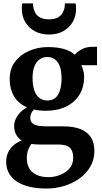

<svg xmlns="http://www.w3.org/2000/svg" viewBox="-20 -845 600 1132"><path d="M253.5 266.5Q198 266.5 154 256Q110 245.5 79.2 225.2Q48.5 205 32.5 175.8Q16.5 146.5 16.5 108.5Q16.5 77 28.8 52Q41 27 61.8 9.8Q82.5 -7.5 108 -16.5Q86 -30.5 74.8 -52.2Q63.5 -74 63.5 -102Q63.5 -124 73.5 -145Q83.5 -166 100.8 -183.5Q118 -201 139.5 -212Q87.5 -234.5 62.2 -278Q37 -321.5 37 -379Q37 -438.5 68.5 -480.8Q100 -523 151.8 -545.2Q203.5 -567.5 263 -567.5Q317.5 -567.5 356.8 -556.2Q396 -545 421 -522.5Q432 -537 459.8 -553Q487.5 -569 523.5 -569H552V-460.5H459Q464 -451.5 467.8 -440.2Q471.5 -429 473.8 -417Q476 -405 476 -391.5Q476 -331.5 448.2 -286.5Q420.5 -241.5 370.2 -216.8Q320 -192 250.5 -192Q231 -192 213.2 -193.8Q195.5 -195.5 179.5 -199Q169.5 -188.5 164 -176.5Q158.5 -164.5 158.5 -149.5Q158.5 -123 180.8 -111.5Q203 -100 258 -100H354Q414.5 -100 455.2 -83.5Q496 -67 516.2 -35Q536.5 -3 536.5 44.5Q536.5 96 512.8 137Q489 178 448.5 207.2Q408 236.5 357.5 251.5Q307 266.5 253.5 266.5ZM267.5 199.5Q300 199.5 333.2 186.8Q366.5 174 389 148.8Q411.5 123.5 411.5 86.5Q411.5 59 403.2 41.5Q395 24 375.2 15.5Q355.5 7 320.5 7H209.5Q197.5 7 186 6Q174.5 5 165 3.5Q154 18 146 39Q138 60 138 88Q138 122 152.2 147Q166.5 172 195.2 185.8Q224 199.5 267.5 199.5ZM260 -252.5Q301.5 -252.5 322.2 -286.8Q343 -321 343 -381.5Q343 -425.5 332.8 -453.5Q322.5 -481.5 303.5 -495.2Q284.5 -509 258.5 -509Q233.5 -509 213.8 -495.2Q194 -481.5 183 -454Q172 -426.5 172 -385Q172 -344.5 181.5 -314.8Q191 -285 210.8 -268.8Q230.5 -252.5 260 -252.5ZM268.5 -641.5Q220.5 -641.5 184.8 -661.2Q149 -681 128.8 -715.2Q108.5 -749.5 108.5 -793Q108.5 -802 109.2 -810.2Q110 -818.5 111 -825H175Q175 -821 175.2 -816.2Q175.5 -811.5 176 -806Q178.5 -787 187.8 -769.8Q197 -752.5 216.8 -741.8Q236.5 -731 268.5 -731Q301 -731 320.5 -741.8Q340 -752.5 349.5 -769.8Q359 -787 361.5 -806Q362 -811.5 362.2 -816.2Q362.5 -821 362.5 -825H426Q427 -818.5 427.8 -810.2Q428.5 -802 428.5 -793Q428.5 -749.5 408.5 -715.2Q388.5 -681 352.8 -661.2Q317 -641.5 268.5 -641.5Z"/></svg>

Font: Merriweather 24pt SemiCondensed
Style: Bold
Weight: 700
Width: 4
Designer: Eben Sorkin
Foundry: Eben Sorkin
Version: Version 2.100